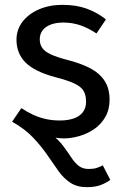

<svg xmlns="http://www.w3.org/2000/svg" viewBox="-20 -559 510 792"><path d="M242 12Q205 12 146.5 -7.5Q88 -27 30 -57L68 -113Q92 -97 117 -85.5Q142 -74 169 -68Q196 -62 227 -62Q260 -62 284.5 -70.5Q309 -79 322 -96.5Q335 -114 335 -139Q335 -167 324.5 -184.5Q314 -202 286 -215Q258 -228 207 -241Q122 -264 85 -301.5Q48 -339 48 -395Q48 -437 73 -469.5Q98 -502 141 -520.5Q184 -539 238 -539Q294 -539 337 -523.5Q380 -508 417 -479L378 -421Q343 -444 310.5 -455Q278 -466 241 -466Q211 -466 189 -457.5Q167 -449 155.5 -433.5Q144 -418 144 -397Q144 -376 154.5 -361Q165 -346 190 -334.5Q215 -323 257 -312Q313 -298 352 -277.5Q391 -257 411.5 -225.5Q432 -194 432 -148Q432 -107 414.5 -76.5Q397 -46 368.5 -26.5Q340 -7 306.5 2.5Q273 12 242 12ZM338 213Q298 213 270.5 195Q243 177 221.5 147Q200 117 175.5 81Q151 45 117 9Q83 -27 30 -57L108 -52Q159 -32 190.5 -7Q222 18 241 43.5Q260 69 274 90.5Q288 112 304.5 125Q321 138 346 138Q365 138 378 134Q391 130 404 123L435 183Q419 195 396 204Q373 213 338 213Z"/></svg>

Font: Fira Sans Variable
Style: Regular
Weight: 400
Designer: Carrois Corporate & Edenspiekermann AG
Foundry: Carrois Corporate GbR & Edenspiekermann AG
Version: Version 4.202